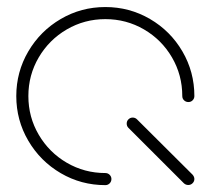

<svg xmlns="http://www.w3.org/2000/svg" viewBox="-20 -539 614 559"><path d="M545.9 -17.8Q545.9 -10.7 540.7 -5.6Q535.6 -0.4 528.1 -0.4Q521.1 -0.4 515.6 -5.2L353.7 -167Q348.9 -171.9 348.9 -179.3Q348.9 -186.7 354.1 -191.7Q359.3 -196.7 366.3 -196.7Q373.7 -196.7 378.9 -191.5L540.7 -30.4Q545.9 -24.4 545.9 -17.8ZM304.4 -17.8Q304.4 -10.4 299.3 -5.2Q294.1 0 286.7 0Q216.3 0 156.9 -34.8Q97.4 -69.6 62.4 -129.3Q27.4 -188.9 27.4 -259.3Q27.4 -329.6 62.4 -389.3Q97.4 -448.9 156.9 -483.7Q216.3 -518.5 286.7 -518.5Q357 -518.5 416.7 -483.7Q476.3 -448.9 511.1 -389.3Q545.9 -329.6 545.9 -259.3Q545.9 -252.2 540.9 -247Q535.9 -241.9 528.5 -241.9Q521.1 -241.9 515.9 -246.9Q510.7 -251.9 510.7 -259.3Q510.7 -320.4 480.7 -371.9Q450.7 -423.3 399.3 -453.3Q347.8 -483.3 286.7 -483.3Q225.9 -483.3 174.4 -453.3Q123 -423.3 92.8 -371.9Q62.6 -320.4 62.6 -259.3Q62.6 -198.1 92.8 -146.7Q123 -95.2 174.4 -65.2Q225.9 -35.2 286.7 -35.2Q294.1 -35.2 299.3 -30Q304.4 -24.8 304.4 -17.8Z"/></svg>

Font: 26F Galaxy Sans Light
Style: Regular
Weight: 300
Designer: C₂₉H₂₅N₃O₅
Version: Version 1.100